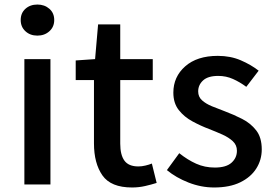

<svg xmlns="http://www.w3.org/2000/svg" viewBox="-20 -809 1203 842"><path d="M86.9 0V-549.8H201.2V0ZM144 -652.8Q112.3 -652.8 91.6 -671.9Q70.8 -690.9 70.8 -721.2Q70.8 -752 91.6 -770.5Q112.3 -789.1 144 -789.1Q175.3 -789.1 196.5 -770.5Q217.8 -752 217.8 -721.2Q217.8 -690.9 196.5 -671.9Q175.3 -652.8 144 -652.8Z M559.1 13.2Q466.3 13.2 429.2 -39.8Q392.1 -92.8 392.1 -180.2V-458H312V-543.9L397 -549.8L410.2 -702.1H507.3V-549.8H649.9V-458H507.3V-179.2Q507.3 -129.4 525.9 -104.2Q544.4 -79.1 586.9 -79.1Q601.6 -79.1 617.9 -83Q634.3 -86.9 646 -91.8L667 -6.8Q644 0.5 616.5 6.8Q588.9 13.2 559.1 13.2Z M918.9 13.2Q862.3 13.2 807.1 -8.3Q752 -29.8 711.9 -63L766.1 -137.2Q802.7 -107.9 840.3 -91.1Q877.9 -74.2 921.9 -74.2Q971.7 -74.2 995.4 -95.5Q1019 -116.7 1019 -147.9Q1019 -172.9 1001 -189.7Q982.9 -206.5 955.1 -219Q927.2 -231.4 897 -243.2Q860.8 -256.8 824.5 -276.4Q788.1 -295.9 764.2 -326.2Q740.2 -356.4 740.2 -402.8Q740.2 -472.2 792.2 -518.1Q844.2 -564 935.1 -564Q990.7 -564 1035.6 -544.7Q1080.6 -525.4 1114.3 -499L1060.1 -428.2Q1031.7 -449.2 1001.7 -462.6Q971.7 -476.1 937 -476.1Q892.1 -476.1 870.6 -456.3Q849.1 -436.5 849.1 -408.2Q849.1 -384.3 866 -369.1Q882.8 -354 909.4 -343Q936 -332 966.3 -320.8Q1004.4 -306.6 1041.7 -287.6Q1079.1 -268.6 1103.5 -237.3Q1127.9 -206.1 1127.9 -153.8Q1127.9 -107.9 1104 -70.1Q1080.1 -32.2 1033.7 -9.5Q987.3 13.2 918.9 13.2Z"/></svg>

Font: `nÑOS CN Medium
Style: Regular
Weight: 500
Designer: Ryoko NISHIZUKA ?XZm?[P (kana & ideographs); Paul D. Hunt (Latin, Greek & Cyrillic); Wenlong ZHANG _ e??? (bopomofo); Sa
Foundry: Adobe Systems Incorporated
Version: Version 1.004 June 21, 2023